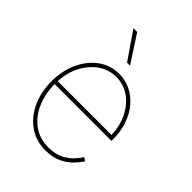

<svg xmlns="http://www.w3.org/2000/svg" viewBox="-224 -893 1020 1020"><g transform="rotate(45 286.0 -383.0)"><path d="M300.8 11.7Q229.5 11.7 176 -25.6Q122.6 -63 93 -127.2Q63.5 -191.4 63.5 -271.5Q63.5 -351.6 93.3 -415.5Q123 -479.5 174.3 -516.6Q225.6 -553.7 290 -553.7Q337.9 -553.7 378.4 -533.4Q418.9 -513.2 449.2 -476.8Q479.5 -440.4 496.1 -391.6Q512.7 -342.8 512.7 -285.2V-272.5H75.2V-294.9H500.5L490.7 -285.2Q490.7 -353.5 464.6 -409.4Q438.5 -465.3 393.3 -498.3Q348.1 -531.2 290 -531.2Q233.9 -531.2 187.5 -497.8Q141.1 -464.4 113.5 -407Q85.9 -349.6 85.9 -277.3V-274.4Q85.9 -202.6 111.1 -142.8Q136.2 -83 184.3 -46.9Q232.4 -10.7 300.8 -10.7Q351.6 -10.7 385.7 -28.6Q419.9 -46.4 440.9 -69.8Q461.9 -93.3 471.7 -109.4L490.2 -96.7Q478 -76.2 453.9 -50.8Q429.7 -25.4 391.8 -6.8Q354 11.7 300.8 11.7ZM277.3 -625 171.9 -778.3H200.2L299.8 -625Z"/></g></svg>

Font: Inter Tight Thin
Style: Regular
Weight: 250
Designer: Rasmus Andersson
Foundry: rsms
Version: Version 3.004